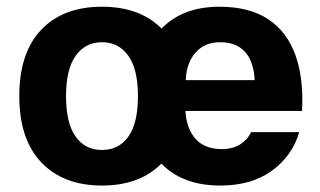

<svg xmlns="http://www.w3.org/2000/svg" viewBox="-20 -558 973 583"><path d="M543.1 -221.1H897.2Q902.4 -318.8 877.4 -389.7Q852.3 -460.7 795.2 -499.1Q738.1 -537.6 645.9 -537.6Q530.2 -537.6 464.8 -465.2Q399.4 -392.8 399.4 -266.2Q399.4 -139.3 464.6 -67Q529.9 5.4 648.5 5.4Q744.6 5.4 806.3 -40.1Q868.1 -85.6 888.5 -156.7H742.2Q731.8 -133.9 709.3 -119.6Q686.8 -105.3 653.5 -105.3Q601.1 -105.3 573.5 -136.7Q545.9 -168.1 543.1 -221.1ZM544 -314.6Q545.7 -365.8 573.3 -397.8Q601 -429.8 647.6 -429.8Q683.6 -429.8 706.4 -415.2Q729.2 -400.6 740.6 -374.6Q752 -348.6 753.3 -314.6ZM289.7 -429.8Q340.3 -429.8 369.6 -388.7Q398.9 -347.6 398.9 -266.2Q398.9 -184.2 369.9 -143.4Q341 -102.6 289.7 -102.6Q238.5 -102.6 209.5 -143.4Q180.5 -184.2 180.5 -266.2Q180.5 -347.6 209.8 -388.7Q239.1 -429.8 289.7 -429.8ZM289.7 -537.6Q172 -537.6 105.3 -467.8Q38.6 -398 38.6 -266.2Q38.6 -134.8 105.6 -64.7Q172.6 5.4 289.7 5.4Q406.8 5.4 473.7 -64.7Q540.5 -134.8 540.5 -266.2Q540.5 -398 474 -467.8Q407.5 -537.6 289.7 -537.6Z"/></svg>

Font: Estedad VF
Style: Regular
Weight: 100
Designer: Amin Abedi
Version: Version 7.3